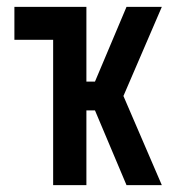

<svg xmlns="http://www.w3.org/2000/svg" viewBox="-20 -540 540 560"><path d="M135 0V-424H22V-520H232V-302H257L349 -520H452L340 -260L452 0H349L257 -218H232V0Z"/></svg>

Font: Iosevka
Style: Bold
Weight: 700
Monospace: yes
Designer: Belleve Invis
Foundry: Belleve Invis
Version: Version 32.5.0; ttfautohint (v1.8.4)